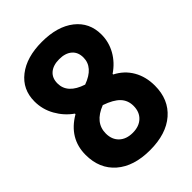

<svg xmlns="http://www.w3.org/2000/svg" viewBox="-220 -835 940 940"><g transform="rotate(-45 250.0 -365.0)"><path d="M250 10Q138 10 74 -45.5Q10 -101 10 -197Q10 -311 116 -373V-377Q72 -408 45 -456Q18 -504 18 -559Q18 -642 81 -691Q144 -740 250 -740Q357 -740 419.5 -691Q482 -642 482 -559Q482 -507 456.5 -461.5Q431 -416 384 -384V-380Q435 -354 462.5 -306.5Q490 -259 490 -197Q490 -101 426 -45.5Q362 10 250 10ZM250 -110Q294 -110 320 -134.5Q346 -159 346 -201Q346 -239 321.5 -265Q297 -291 242 -310Q154 -276 154 -201Q154 -159 180 -134.5Q206 -110 250 -110ZM252 -442Q296 -458 318 -483Q340 -508 340 -542Q340 -579 316 -599.5Q292 -620 250 -620Q208 -620 184 -599.5Q160 -579 160 -542Q160 -507 183 -482Q206 -457 252 -442Z"/></g></svg>

Font: M PLUS 1 Code
Style: Bold
Weight: 700
Designer: Coji Morishita
Foundry: UNDERFOREST DESIGN
Version: Version 1.002